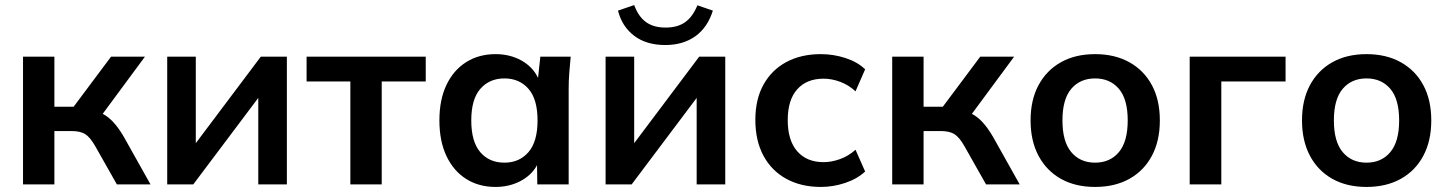

<svg xmlns="http://www.w3.org/2000/svg" viewBox="-20 -729 5725 759"><path d="M71 0V-505H195V-307H271L419 -505H553L386 -279Q409 -267 429 -245Q449 -223 469 -189L575 0H442L356 -152Q336 -187 316.5 -199Q297 -211 262 -211H195V0Z M641 0V-505H754V-163L1011 -505H1114V0H1001V-342L744 0Z M1365 0V-407H1192V-505H1663V-407H1489V0Z M1939 10Q1873 10 1823 -21.5Q1773 -53 1745 -112Q1717 -171 1717 -253Q1717 -335 1745 -393.5Q1773 -452 1823 -483.5Q1873 -515 1939 -515Q1996 -515 2041 -490Q2086 -465 2107 -421L2116 -505H2236Q2233 -474 2230.5 -442Q2228 -410 2228 -379V0H2104L2103 -76Q2081 -36 2037 -13Q1993 10 1939 10ZM1974 -86Q2033 -86 2069 -127.5Q2105 -169 2105 -253Q2105 -337 2069 -378Q2033 -419 1974 -419Q1915 -419 1879 -378Q1843 -337 1843 -253Q1843 -169 1878.5 -127.5Q1914 -86 1974 -86Z M2374 0V-505H2487V-163L2744 -505H2847V0H2734V-342L2477 0ZM2610 -551Q2535 -551 2487 -587.5Q2439 -624 2423 -687L2487 -709Q2504 -663 2534 -641.5Q2564 -620 2611 -620Q2658 -620 2688 -641Q2718 -662 2737 -708L2798 -687Q2777 -620 2728.5 -585.5Q2680 -551 2610 -551Z M3225 10Q3147 10 3088.5 -22Q3030 -54 2998 -113.5Q2966 -173 2966 -255Q2966 -337 2998.5 -395Q3031 -453 3089 -484Q3147 -515 3225 -515Q3275 -515 3322.5 -499.5Q3370 -484 3400 -455L3362 -368Q3335 -393 3301.5 -405.5Q3268 -418 3236 -418Q3169 -418 3131.5 -376Q3094 -334 3094 -254Q3094 -174 3131.5 -131Q3169 -88 3236 -88Q3267 -88 3300.5 -100Q3334 -112 3362 -137L3400 -51Q3369 -22 3321.5 -6Q3274 10 3225 10Z M3507 0V-505H3631V-307H3707L3855 -505H3989L3822 -279Q3845 -267 3865 -245Q3885 -223 3905 -189L4011 0H3878L3792 -152Q3772 -187 3752.5 -199Q3733 -211 3698 -211H3631V0Z M4309 10Q4231 10 4174 -22Q4117 -54 4085.5 -113Q4054 -172 4054 -253Q4054 -334 4085.5 -392.5Q4117 -451 4174 -483Q4231 -515 4309 -515Q4387 -515 4444.5 -483Q4502 -451 4533.5 -392.5Q4565 -334 4565 -253Q4565 -172 4533.5 -113Q4502 -54 4444.5 -22Q4387 10 4309 10ZM4309 -86Q4368 -86 4403 -127.5Q4438 -169 4438 -253Q4438 -337 4403 -378Q4368 -419 4309 -419Q4250 -419 4215 -378Q4180 -337 4180 -253Q4180 -169 4215 -127.5Q4250 -86 4309 -86Z M4683 0V-505H5062V-407H4808V0Z M5382 10Q5304 10 5247 -22Q5190 -54 5158.5 -113Q5127 -172 5127 -253Q5127 -334 5158.5 -392.5Q5190 -451 5247 -483Q5304 -515 5382 -515Q5460 -515 5517.5 -483Q5575 -451 5606.5 -392.5Q5638 -334 5638 -253Q5638 -172 5606.5 -113Q5575 -54 5517.5 -22Q5460 10 5382 10ZM5382 -86Q5441 -86 5476 -127.5Q5511 -169 5511 -253Q5511 -337 5476 -378Q5441 -419 5382 -419Q5323 -419 5288 -378Q5253 -337 5253 -253Q5253 -169 5288 -127.5Q5323 -86 5382 -86Z"/></svg>

Font: MulishBold
Style: Bold
Weight: 700
Designer: Vernon Adams
Foundry: Vernon Adams
Version: Version 3.602; ttfautohint (v1.8.3)